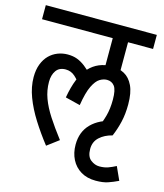

<svg xmlns="http://www.w3.org/2000/svg" viewBox="-110 -704 764 897"><g transform="rotate(15 272.0 -256.0)"><path d="M537 -554H416V-380L342 -414V-554H0V-622H537ZM159 -426Q185 -426 205 -418.5Q225 -411 244.5 -396Q264 -381 285 -358L248 -296Q233 -321 213.5 -338.5Q194 -356 168 -356Q137 -356 122 -334.5Q107 -313 107 -280Q107 -239 121 -201Q135 -163 161.5 -122Q188 -81 227 -30L171 12Q132 -38 100.5 -88Q69 -138 50.5 -187Q32 -236 32 -283Q32 -319 42.5 -346Q53 -373 70.5 -390.5Q88 -408 111 -417Q134 -426 159 -426ZM303 -29Q303 -91 341.5 -130Q380 -169 449 -182L459 -115Q422 -106 398 -84Q374 -62 374 -27Q374 10 394 25.5Q414 41 436 41Q460 41 478 34.5Q496 28 515 18L544 82Q519 94 495.5 102Q472 110 437 110Q395 110 365 92Q335 74 319 42.5Q303 11 303 -29ZM373 -426Q406 -426 433 -411.5Q460 -397 476 -363.5Q492 -330 492 -273Q492 -227 483 -188.5Q474 -150 459 -115L384 -134Q398 -163 407.5 -197.5Q417 -232 417 -276Q417 -324 403.5 -341.5Q390 -359 367 -359Q350 -359 332.5 -348.5Q315 -338 299.5 -306.5Q284 -275 274 -212L202 -230Q220 -334 263 -380Q306 -426 373 -426Z"/></g></svg>

Font: Noto Sans ExtraCondensed
Style: Regular
Weight: 400
Width: 2
Designer: Monotype Design Team
Foundry: Monotype Imaging Inc.
Version: Version 2.013